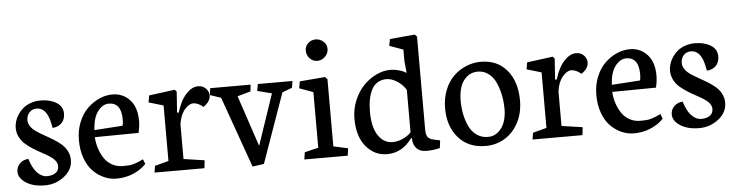

<svg xmlns="http://www.w3.org/2000/svg" viewBox="-43 -827 3957 1033"><g transform="rotate(-5 1935.5 -310.5)"><path d="M231.4 -287.1 227.5 -308.1Q210 -398.4 154.8 -398.4Q129.9 -398.4 115 -381.6Q100.1 -364.7 100.1 -340.3Q100.1 -321.8 111.8 -305.4Q123.5 -289.1 142.6 -276.4Q161.6 -263.7 184.3 -251.2Q207 -238.8 230 -224.6Q252.9 -210.4 271.7 -194.6Q290.5 -178.7 302.5 -156.2Q314.5 -133.8 314.5 -107.4Q314.5 -54.7 268.6 -18.8Q222.7 17.1 164.1 17.1Q101.1 17.1 61.8 -8.5Q22.5 -34.2 22.5 -68.8Q22.5 -94.2 40 -112.3Q57.6 -130.4 86.9 -132.8Q102.1 -82.5 126.2 -56.9Q150.4 -31.2 179 -31.2Q207.5 -31.2 225.3 -43.5Q243.2 -55.7 243.2 -80.6Q243.2 -96.2 231.7 -110.4Q220.2 -124.5 201.7 -136.2Q183.1 -147.9 160.9 -159.7Q138.7 -171.4 116.2 -185.8Q93.8 -200.2 75.4 -216.1Q57.1 -231.9 45.4 -254.9Q33.7 -277.8 33.7 -304.7Q33.7 -321.8 39.3 -340.3Q44.9 -358.9 56.9 -377Q68.8 -395 85.7 -408.9Q102.5 -422.9 127 -431.4Q151.4 -439.9 179.7 -439.9Q230.5 -439.9 264.9 -418.7Q299.3 -397.5 299.3 -358.4Q299.3 -327.6 281.2 -308.6Q263.2 -289.6 231.4 -287.1Z M689.9 -220.2 453.6 -217.8Q455.1 -187.5 464.1 -158.7Q473.1 -129.9 489 -105Q504.9 -80.1 531.2 -64.9Q557.6 -49.8 589.8 -49.8H592.8Q613.8 -49.8 625.5 -50.8Q637.2 -51.8 657.2 -58.1Q677.2 -64.5 700.7 -76.7L711.4 -50.8Q682.1 -20 640.1 -2.7Q598.1 14.6 550.8 14.6Q515.6 14.6 483.2 0Q450.7 -14.6 424.3 -41.5Q397.9 -68.4 382.3 -111.8Q366.7 -155.3 366.7 -209Q366.7 -262.2 384.8 -306.4Q402.8 -350.6 431.9 -378.9Q460.9 -407.2 496.1 -422.9Q531.2 -438.5 567.4 -438.5Q623.5 -438.5 660.9 -398.4Q698.2 -358.4 698.2 -284.2Q698.2 -255.9 689.9 -220.2ZM454.6 -255.9 607.9 -266.1Q611.3 -276.9 611.3 -299.8Q611.3 -391.1 543.5 -391.1Q510.7 -391.1 484.4 -356.7Q458 -322.3 454.6 -255.9Z M1050.3 -329.1Q1022 -353 996.6 -353Q973.6 -353 949.7 -325Q925.8 -296.9 918.5 -246.6V-59.1L1031.2 -42.5L1026.4 0H756.8L762.7 -36.1L836.9 -55.7V-355.5L757.8 -378.9L764.2 -416L903.8 -434.6L913.6 -423.3L905.8 -310.5H915Q933.6 -374 965.3 -408.2Q997.1 -442.4 1029.8 -442.4Q1055.7 -442.4 1072 -426Q1088.4 -409.7 1088.4 -387.2Q1087.9 -355 1050.3 -329.1Z M1285.2 13.7 1148.9 -369.6 1089.8 -389.6 1094.7 -426.3H1313L1309.1 -390.1L1237.8 -370.1L1330.1 -94.2L1423.3 -369.6L1345.2 -389.6L1352.1 -426.3H1539.1L1533.2 -390.1L1480 -370.1L1347.2 4.9Z M1571.8 -38.6 1646 -56.6V-356.9L1571.8 -383.8L1578.1 -420.9L1715.3 -432.1L1727.5 -419.9V-56.6L1805.7 -39.6L1800.3 0H1565.9ZM1682.1 -638.2Q1706.5 -638.2 1724.4 -621.8Q1742.2 -605.5 1742.2 -582.5Q1742.2 -558.1 1724.1 -540.3Q1706.1 -522.5 1682.1 -522.5Q1658.2 -522.5 1641.4 -540.3Q1624.5 -558.1 1624.5 -583Q1624.5 -606.4 1641.6 -622.3Q1658.7 -638.2 1682.1 -638.2Z M2152.8 -64H2147.9Q2094.2 10.3 2012.7 10.3Q1944.8 10.3 1899.2 -44.2Q1853.5 -98.6 1853.5 -195.3Q1853.5 -246.6 1872.8 -293Q1892.1 -339.4 1922.6 -371.1Q1953.1 -402.8 1991.2 -421.4Q2029.3 -439.9 2066.9 -439.9Q2090.8 -439.9 2114.7 -433.3Q2138.7 -426.8 2150.9 -417.5H2154.8L2148.4 -481V-542.5L2074.2 -569.3L2081.1 -605.5L2216.3 -617.7L2227.5 -605.5V-105Q2227.5 -86.9 2230.7 -75.7Q2233.9 -64.5 2241.5 -58.3Q2249 -52.2 2256.1 -49.6Q2263.2 -46.9 2276.9 -43.9Q2279.8 -43.5 2280.8 -43.5L2302.7 -38.6L2297.4 2.4Q2262.2 11.2 2225.1 11.2Q2189.9 11.2 2171.4 -8.5Q2152.8 -28.3 2152.8 -60.5ZM2147.9 -96.2V-324.7Q2129.4 -355.5 2099.6 -373.8Q2069.8 -392.1 2043.9 -392.1Q2015.6 -392.1 1995.1 -379.4Q1974.6 -366.7 1962.9 -343.5Q1951.2 -320.3 1945.6 -291.3Q1939.9 -262.2 1939.9 -225.6Q1939.9 -141.6 1969.7 -96.7Q1999.5 -51.8 2047.9 -51.8Q2076.7 -51.8 2105.2 -65.4Q2133.8 -79.1 2147.9 -96.2Z M2431.2 -242.7Q2431.2 -203.1 2438.5 -167.5Q2445.8 -131.8 2460.4 -101.3Q2475.1 -70.8 2501.2 -52.7Q2527.3 -34.7 2561.5 -34.7Q2594.2 -34.7 2617.9 -55.9Q2641.6 -77.1 2652.1 -108.2Q2662.6 -139.2 2662.6 -175.3Q2662.6 -213.9 2655.5 -250Q2648.4 -286.1 2634.3 -318.4Q2620.1 -350.6 2594.7 -370.1Q2569.3 -389.6 2536.1 -389.6Q2501 -389.6 2476.6 -368.4Q2452.1 -347.2 2441.7 -314.9Q2431.2 -282.7 2431.2 -242.7ZM2749.5 -215.3Q2749.5 -148.4 2722.2 -96.2Q2694.8 -43.9 2648.2 -15.6Q2601.6 12.7 2544.9 12.7Q2451.2 12.7 2397.7 -49.1Q2344.2 -110.8 2344.2 -208Q2344.2 -261.7 2362.1 -306.6Q2379.9 -351.6 2409.7 -380.4Q2439.5 -409.2 2477.5 -425Q2515.6 -440.9 2556.6 -440.9Q2646 -440.9 2697.8 -379.2Q2749.5 -317.4 2749.5 -215.3Z M3091.8 -329.1Q3063.5 -353 3038.1 -353Q3015.1 -353 2991.2 -325Q2967.3 -296.9 2960 -246.6V-59.1L3072.8 -42.5L3067.9 0H2798.3L2804.2 -36.1L2878.4 -55.7V-355.5L2799.3 -378.9L2805.7 -416L2945.3 -434.6L2955.1 -423.3L2947.3 -310.5H2956.5Q2975.1 -374 3006.8 -408.2Q3038.6 -442.4 3071.3 -442.4Q3097.2 -442.4 3113.5 -426Q3129.9 -409.7 3129.9 -387.2Q3129.4 -355 3091.8 -329.1Z M3484.4 -220.2 3248 -217.8Q3249.5 -187.5 3258.5 -158.7Q3267.6 -129.9 3283.4 -105Q3299.3 -80.1 3325.7 -64.9Q3352.1 -49.8 3384.3 -49.8H3387.2Q3408.2 -49.8 3419.9 -50.8Q3431.6 -51.8 3451.7 -58.1Q3471.7 -64.5 3495.1 -76.7L3505.9 -50.8Q3476.6 -20 3434.6 -2.7Q3392.6 14.6 3345.2 14.6Q3310.1 14.6 3277.6 0Q3245.1 -14.6 3218.8 -41.5Q3192.4 -68.4 3176.8 -111.8Q3161.1 -155.3 3161.1 -209Q3161.1 -262.2 3179.2 -306.4Q3197.3 -350.6 3226.3 -378.9Q3255.4 -407.2 3290.5 -422.9Q3325.7 -438.5 3361.8 -438.5Q3418 -438.5 3455.3 -398.4Q3492.7 -358.4 3492.7 -284.2Q3492.7 -255.9 3484.4 -220.2ZM3249 -255.9 3402.3 -266.1Q3405.8 -276.9 3405.8 -299.8Q3405.8 -391.1 3337.9 -391.1Q3305.2 -391.1 3278.8 -356.7Q3252.4 -322.3 3249 -255.9Z M3765.1 -287.1 3761.2 -308.1Q3743.7 -398.4 3688.5 -398.4Q3663.6 -398.4 3648.7 -381.6Q3633.8 -364.7 3633.8 -340.3Q3633.8 -321.8 3645.5 -305.4Q3657.2 -289.1 3676.3 -276.4Q3695.3 -263.7 3718 -251.2Q3740.7 -238.8 3763.7 -224.6Q3786.6 -210.4 3805.4 -194.6Q3824.2 -178.7 3836.2 -156.2Q3848.1 -133.8 3848.1 -107.4Q3848.1 -54.7 3802.2 -18.8Q3756.3 17.1 3697.8 17.1Q3634.8 17.1 3595.5 -8.5Q3556.2 -34.2 3556.2 -68.8Q3556.2 -94.2 3573.7 -112.3Q3591.3 -130.4 3620.6 -132.8Q3635.7 -82.5 3659.9 -56.9Q3684.1 -31.2 3712.6 -31.2Q3741.2 -31.2 3759 -43.5Q3776.9 -55.7 3776.9 -80.6Q3776.9 -96.2 3765.4 -110.4Q3753.9 -124.5 3735.4 -136.2Q3716.8 -147.9 3694.6 -159.7Q3672.4 -171.4 3649.9 -185.8Q3627.4 -200.2 3609.1 -216.1Q3590.8 -231.9 3579.1 -254.9Q3567.4 -277.8 3567.4 -304.7Q3567.4 -321.8 3573 -340.3Q3578.6 -358.9 3590.6 -377Q3602.5 -395 3619.4 -408.9Q3636.2 -422.9 3660.6 -431.4Q3685.1 -439.9 3713.4 -439.9Q3764.2 -439.9 3798.6 -418.7Q3833 -397.5 3833 -358.4Q3833 -327.6 3814.9 -308.6Q3796.9 -289.6 3765.1 -287.1Z"/></g></svg>

Font: Neuton
Style: Regular
Weight: 400
Designer: Brian M Zick
Version: Version 1.3